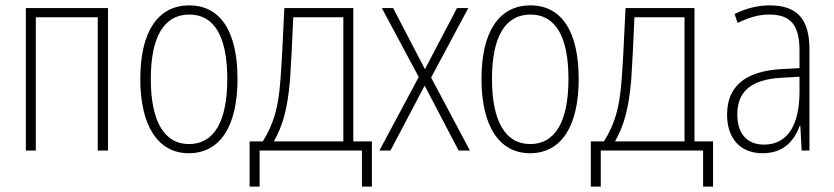

<svg xmlns="http://www.w3.org/2000/svg" viewBox="-20 -559 3098 713"><path d="M76 0H113V-495H343V0H381V-529H76Z M681 10C798 10 862 -91 862 -266C862 -443 798 -539 683 -539C566 -539 501 -441 501 -266C501 -91 567 10 681 10ZM682 -24C589 -24 540 -110 540 -266C540 -422 589 -505 683 -505C776 -505 824 -423 824 -266C824 -108 775 -24 682 -24Z M907 134H944V0H1324V134H1361V-34H1292V-529H1036C1029 -385 1026 -318 1021 -257C1013 -156 996 -99 956 -34H907ZM997 -34C1030 -92 1048 -156 1057 -262C1061 -325 1065 -393 1069 -495H1255V-34Z M1389 0H1430L1557 -241L1683 0H1725L1581 -271L1719 -529H1677L1558 -302L1440 -529H1398L1535 -273Z M1948 10C2065 10 2129 -91 2129 -266C2129 -443 2065 -539 1950 -539C1833 -539 1768 -441 1768 -266C1768 -91 1834 10 1948 10ZM1949 -24C1856 -24 1807 -110 1807 -266C1807 -422 1856 -505 1950 -505C2043 -505 2091 -423 2091 -266C2091 -108 2042 -24 1949 -24Z M2174 134H2211V0H2591V134H2628V-34H2559V-529H2303C2296 -385 2293 -318 2288 -257C2280 -156 2263 -99 2223 -34H2174ZM2264 -34C2297 -92 2315 -156 2324 -262C2328 -325 2332 -393 2336 -495H2522V-34Z M2812 10C2892 10 2930 -38 2950 -92H2952L2957 0H2986V-375C2986 -489 2940 -539 2838 -539C2794 -539 2750 -528 2708 -507L2719 -474C2764 -495 2799 -505 2836 -505C2914 -505 2949 -469 2949 -370V-306L2875 -302C2748 -293 2680 -239 2680 -133C2680 -53 2722 10 2812 10ZM2817 -22C2755 -22 2718 -62 2718 -134C2718 -219 2769 -263 2878 -270L2949 -274V-219C2949 -101 2909 -22 2817 -22Z"/></svg>

Font: Noto Sans Condensed ExtraLight
Style: Regular
Weight: 200
Width: 3
Designer: Monotype Design Team
Foundry: Monotype Imaging Inc.
Version: Version 2.013